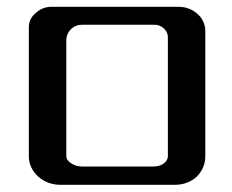

<svg xmlns="http://www.w3.org/2000/svg" viewBox="-20 -523 669 554"><path d="M464.4 -72.4V-416.1Q464.4 -429.9 452.9 -440.8Q441.4 -451.7 425.3 -451.7H217.2Q197.7 -451.7 184.5 -438.5Q171.3 -425.3 171.3 -405.7V-72.4Q171.3 -60.9 183.9 -52.9Q197.7 -42.5 217.2 -42.5H420.7Q441.4 -42.5 452.9 -51.7Q464.4 -60.9 464.4 -72.4ZM155.2 10.3Q117.2 10.3 89.7 -13.8Q63.2 -39.1 63.2 -72.4V-443.7Q63.2 -469 82.8 -485.1Q102.3 -503.4 128.7 -503.4H494.3Q526.4 -503.4 549.4 -483.3Q572.4 -463.2 572.4 -432.2V-72.4Q572.4 -39.1 548.3 -13.8Q521.8 10.3 483.9 10.3Z"/></svg>

Font: Dhurjati
Style: Regular
Weight: 400
Designer: Purushoth Kumar Guthula
Foundry: Andhrapradesh Society for Knowledge Networks
Version: Version 1.0.5; ttfautohint (v1.2.25-373a) -l 7 -r 28 -G 50 -